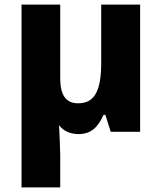

<svg xmlns="http://www.w3.org/2000/svg" viewBox="-20 -569 698 829"><path d="M73 240H240V98C239 53 237 13 235 -29C252 -4 284 10 319 10C371 10 402 -17 427 -73H435L458 0H585V-549H417V-299C417 -179 390 -123 317 -123C264 -123 240 -159 240 -232V-549H73Z"/></svg>

Font: Kathrein 85 Heavy
Style: Regular
Weight: 900
Designer: Lazydogs Typefoundry, based on Open Sans by Ascender Corporation
Foundry: Lazydogs Typefoundry
Version: Version 1.003;PS 001.003;hotconv 1.0.88;makeotf.lib2.5.64775